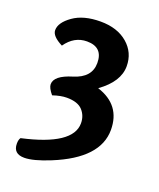

<svg xmlns="http://www.w3.org/2000/svg" viewBox="-119 -505 637 768"><g transform="rotate(20 199.5 -121.5)"><path d="M75.7 187Q28.8 187 28.8 143.6Q28.8 126.5 35.2 118.2Q242.2 72.3 242.2 -20Q242.2 -52.2 221.7 -74.7Q201.2 -97.2 154.3 -97.2Q128.9 -97.2 95.2 -85.9Q74.7 -110.4 74.7 -126Q74.7 -162.6 147.9 -184.8Q221.2 -207 221.2 -269Q221.2 -336.4 153.3 -336.4Q99.1 -336.4 64 -286.1Q17.6 -309.6 17.6 -335.4Q17.6 -367.7 61.3 -398.7Q105 -429.7 177.2 -429.7Q249 -429.7 292.5 -392.3Q335.9 -355 335.9 -296.9Q335.9 -231 258.8 -175.8Q363.8 -142.1 363.8 -36.1Q363.8 85 183.1 158.7Q113.8 187 75.7 187Z"/></g></svg>

Font: Bainsley
Style: Bold
Weight: 700
Designer: Paul James MIller
Foundry: High-Logic / Made with FontCreator
Version: Version 1.411;March 28, 2021;FontCreator 13.0.0.2683 64-bit